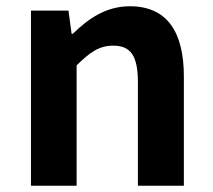

<svg xmlns="http://www.w3.org/2000/svg" viewBox="-20 -594 681 614"><path d="M79 0H225V-385C267 -426 296 -448 342 -448C397 -448 421 -417 421 -331V0H568V-349C568 -490 516 -574 395 -574C319 -574 262 -534 213 -486H209L199 -560H79Z"/></svg>

Font: Noto Sans CJK KR Bold
Style: Regular
Weight: 700
Designer: Ryoko NISHIZUKA (kana & ideographs); Paul D. Hunt (Latin, Greek & Cyrillic); Wenlong ZHANG (bopomofo); Sandoll Communica
Foundry: Adobe Systems Incorporated
Version: Version 1.004;PS 1.004;hotconv 1.0.82;makeotf.lib2.5.63406